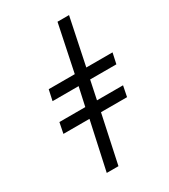

<svg xmlns="http://www.w3.org/2000/svg" viewBox="-187 -849 825 938"><g transform="rotate(-30 225.5 -380.0)"><path d="M132 0 191 -271H44L56 -331H202L225 -436H78L91 -496H238L293 -760H358L303 -496H451L438 -436H290L268 -331H415L403 -271H256L198 0Z"/></g></svg>

Font: Noto Serif ExtraCondensed Medium
Style: Italic
Weight: 500
Width: 2
Italic angle: -12°
Designer: Monotype Design Team
Foundry: Monotype Imaging Inc.
Version: Version 2.013; ttfautohint (v1.8.4.7-5d5b)